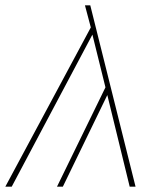

<svg xmlns="http://www.w3.org/2000/svg" viewBox="-29 -701 594 721"><path d="M458 0 374 -344 207 0H185L367 -373L318 -571L15 0H-9L312 -598L290 -681H310L480 0Z"/></svg>

Font: FiraGO Thin
Style: Italic
Weight: 100
Italic angle: -8°
Designer: bBox Type GmbH
Foundry: bBox Type GmbH
Version: Version 1.001